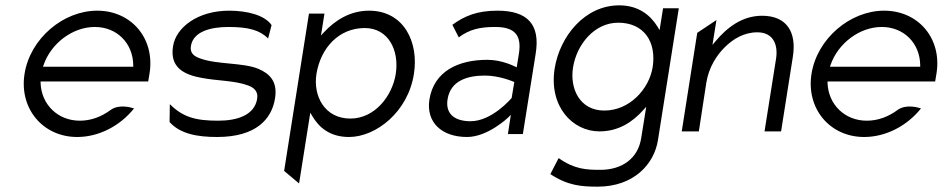

<svg xmlns="http://www.w3.org/2000/svg" viewBox="-20 -502 3530 719"><path d="M269 11C351 11 430 -31 482 -96C467 -101 424 -112 394 -90C360 -65 321 -50 279 -50C197 -50 135 -110 132 -191V-197H535L540 -227C561 -358 472 -462 344 -462C216 -462 93 -357 72 -226C51 -95 141 11 269 11ZM143 -258C171 -340 252 -401 335 -401C418 -401 478 -340 479 -258V-252H141Z M737 -210C788 -200 860 -200 906 -183C927 -176 948 -163 943 -132C933 -71 869 -50 797 -50C713 -50 665 -63 616 -112L615 -45C655 0 721 11 793 11C940 11 998 -57 1010 -134C1020 -197 990 -226 948 -244C892 -268 792 -260 730 -283C710 -290 690 -301 695 -330C704 -385 771 -401 835 -401C911 -401 953 -389 984 -358L997 -408C971 -446 904 -462 838 -462C720 -462 639 -399 628 -329C615 -249 669 -222 737 -210Z M1100 185 1142 -80 1149 -68C1175 -24 1216 11 1287 11C1388 11 1508 -83 1530 -225C1549 -345 1492 -462 1362 -462C1290 -462 1234 -425 1193 -381L1182 -369L1195 -451H1137L1044 138ZM1346 -397C1434 -397 1476 -314 1462 -225C1449 -143 1384 -58 1292 -58C1196 -58 1152 -142 1165 -225C1181 -323 1249 -397 1346 -397Z M1729 11C1807 11 1883 -62 1883 -62L1893 -72L1882 0H1938L1986 -301C2004 -412 1954 -462 1843 -462C1766 -462 1719 -442 1674 -409L1698 -362C1738 -392 1777 -401 1834 -401C1905 -401 1935 -373 1923 -300L1915 -250L1908 -253C1908 -253 1861 -278 1805 -278C1697 -278 1605 -236 1588 -129C1575 -44 1634 11 1729 11ZM1796 -219C1851 -219 1903 -196 1903 -196L1906 -195L1896 -135L1895 -134C1895 -134 1823 -48 1742 -48C1686 -48 1647 -73 1656 -130C1667 -201 1732 -219 1796 -219Z M2225 -10C2296 -10 2349 -45 2389 -90L2400 -102L2381 16C2369 91 2310 134 2228 134C2176 134 2131 132 2072 90L2041 150C2106 193 2157 197 2218 197C2353 197 2430 113 2444 22L2522 -471H2463L2450 -389L2443 -401C2416 -445 2371 -482 2299 -482C2169 -482 2076 -365 2057 -245C2035 -103 2124 -10 2225 -10ZM2295 -417C2392 -417 2439 -345 2424 -250C2411 -170 2339 -88 2243 -88C2151 -88 2113 -170 2126 -250C2140 -337 2207 -417 2295 -417Z M2597 -10 2625 -192C2634 -249 2663 -295 2696 -327C2726 -356 2766 -381 2816 -381C2874 -381 2895 -337 2886 -281L2843 -10H2905L2949 -289C2964 -382 2926 -443 2834 -443C2758 -443 2702 -398 2659 -347L2648 -334L2663 -427L2591 -379L2533 -10Z M3216 11C3298 11 3377 -31 3429 -96C3414 -101 3371 -112 3341 -90C3307 -65 3268 -50 3226 -50C3144 -50 3082 -110 3079 -191V-197H3482L3487 -227C3508 -358 3419 -462 3291 -462C3163 -462 3040 -357 3019 -226C2998 -95 3088 11 3216 11ZM3090 -258C3118 -340 3199 -401 3282 -401C3365 -401 3425 -340 3426 -258V-252H3088Z"/></svg>

Font: Charger Pro
Style: LitObl
Weight: 300
Designer: Jasper
Foundry: Cannot Into Space Fonts
Version: Version 1.09